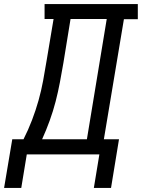

<svg xmlns="http://www.w3.org/2000/svg" viewBox="-65 -755 694 939"><path d="M-45 164 -5 -74H50Q73 -119 91.5 -167.5Q110 -216 123.5 -264Q137 -312 146 -361Q155 -410 163 -459L197 -662H153V-735H609V-661H541L443 -74H517L478 164H394L421 0H66L39 164ZM360 -74 457 -662H280L245 -447Q237 -400 228 -352.5Q219 -305 207 -258.5Q195 -212 178 -165Q161 -118 141 -74Z"/></svg>

Font: Iosevka Curly Slab ExObl
Style: Regular
Weight: 400
Width: 7
Italic angle: -9°
Monospace: yes
Designer: Belleve Invis
Foundry: Belleve Invis
Version: Version 11.1.0; ttfautohint (v1.8.3)